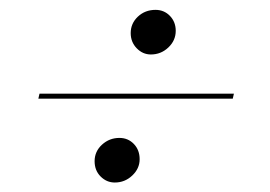

<svg xmlns="http://www.w3.org/2000/svg" viewBox="-20 -414 562 399"><path d="M293.5 -300.8Q276.6 -300.8 264.1 -313.7Q251.6 -326.6 251.6 -345.2Q251.6 -365.3 266.5 -379.4Q281.5 -393.5 303.2 -393.5Q321 -393.5 333.1 -381Q345.2 -368.5 345.2 -350Q345.2 -329.8 329.8 -315.3Q314.5 -300.8 293.5 -300.8ZM218.5 -34.7Q201.6 -34.7 189.1 -47.2Q176.6 -59.7 176.6 -79Q176.6 -99.2 191.9 -113.3Q207.3 -127.4 228.2 -127.4Q246 -127.4 258.1 -114.9Q270.2 -102.4 270.2 -83.1Q270.2 -63.7 254.8 -49.2Q239.5 -34.7 218.5 -34.7ZM59.7 -208.9 62.1 -219.4H466.1L463.7 -208.9Z"/></svg>

Font: Playfair 144pt SemiCondensed
Style: Italic
Weight: 400
Width: 4
Italic angle: -15.6°
Designer: Claus Eggers Sørensen
Foundry: Claus Eggers Sørensen
Version: Version 2.203